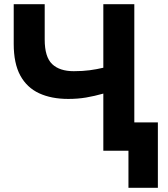

<svg xmlns="http://www.w3.org/2000/svg" viewBox="-20 -720 800 917"><path d="M593.5 177V0H532.5V-135.5H734V177ZM473.5 0V-273Q431 -261 391 -254.2Q351 -247.5 306 -247.5Q225.5 -247.5 167 -274.5Q108.5 -301.5 77 -359.2Q45.5 -417 45.5 -510.5V-700H193.5V-531Q193.5 -448 229 -414Q264.5 -380 332.5 -380Q375 -380 408.2 -384.5Q441.5 -389 473.5 -396.5V-700H621.5V0Z"/></svg>

Font: Geologica Cursive SemiBold
Style: Regular
Weight: 600
Designer: Sindre Bremnes, Frode Helland
Foundry: Monokrom Skriftforlag AS
Version: Version 1.010;gftools[0.9.28]